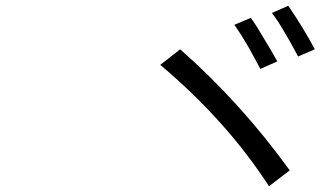

<svg xmlns="http://www.w3.org/2000/svg" viewBox="-20 -747 1112 666"><path d="M897 -611Q918 -577 942 -534L883 -508Q870 -533 840 -587Q817 -627 793 -661L850 -685Q868 -661 897 -611ZM1072 -576 1014 -551Q986 -604 970 -630Q943 -677 923 -702L980 -727Q1032 -651 1072 -576ZM985 -156 913 -101Q767 -327 536 -522L605 -576Q816 -390 985 -156Z"/></svg>

Font: Source Han Sans Regular
Style: Regular
Weight: 400
Designer: Ryoko NISHIZUKA  (kana & ideographs); Paul D. Hunt (Latin, Greek & Cyrillic); Wenlong ZHANG  (bopomofo); Sandoll Communi
Foundry: Adobe Systems Incorporated
Version: Version 1.00 January 18, 2024, initial release